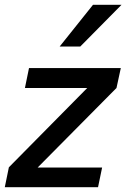

<svg xmlns="http://www.w3.org/2000/svg" viewBox="-21 -781 527 801"><path d="M-1 0 16 -83 343 -414H83L100 -497H483L465 -414L136 -82H405L388 0ZM228 -587 367 -761H486L314 -587Z"/></svg>

Font: Wix Madefor Text Medium
Style: Italic
Weight: 500
Italic angle: -12°
Designer: Dalton Maag Ltd
Foundry: Dalton Maag Ltd
Version: Version 3.100